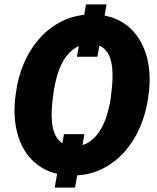

<svg xmlns="http://www.w3.org/2000/svg" viewBox="-20 -787 711 872"><path d="M463.9 -767.1 422.4 -529.3H329.6L370.6 -767.1ZM363.3 -177.7 320.8 64.9H228.5L270.5 -177.7ZM656.7 -372.6 652.8 -343.3Q643.6 -273.9 616 -209.7Q588.4 -145.5 543.5 -95.5Q498.5 -45.4 437.5 -16.8Q376.5 11.7 300.8 9.8Q242.2 8.3 197.5 -11.2Q152.8 -30.8 121.6 -64.2Q90.3 -97.7 72.3 -141.6Q54.2 -185.5 48.6 -236.1Q43 -286.6 48.8 -338.9L52.7 -368.7Q62 -438.5 89.8 -502.4Q117.7 -566.4 162.8 -616.2Q208 -666 269 -694.3Q330.1 -722.7 406.2 -721.2Q464.4 -719.7 508.5 -700.2Q552.7 -680.7 583.7 -646.7Q614.7 -612.8 633.1 -568.8Q651.4 -524.9 657 -474.6Q662.6 -424.3 656.7 -372.6ZM482.9 -340.8 486.3 -371.1Q489.3 -394 490.7 -422.1Q492.2 -450.2 489.5 -478.5Q486.8 -506.8 477.1 -531Q467.3 -555.2 447.8 -570.3Q428.2 -585.4 396 -586.9Q352.1 -588.9 321.3 -568.8Q290.5 -548.8 270.5 -515.6Q250.5 -482.4 239.5 -443.8Q228.5 -405.3 223.6 -369.6L219.7 -340.3Q216.8 -316.9 215.1 -288.6Q213.4 -260.3 216.1 -231.7Q218.8 -203.1 228.5 -179.2Q238.3 -155.3 258.1 -139.9Q277.8 -124.5 310.5 -123.5Q353.5 -121.6 384.3 -141.8Q415 -162.1 435.1 -195.6Q455.1 -229 466.6 -267.6Q478 -306.2 482.9 -340.8Z"/></svg>

Font: Roboto Black
Style: Italic
Weight: 900
Italic angle: -12°
Designer: Christian Robertson
Foundry: Google
Version: Version 3.0; 2020